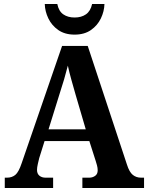

<svg xmlns="http://www.w3.org/2000/svg" viewBox="-20 -945 744 965"><path d="M4 0V-52H15Q40 -52 57 -66Q74 -80 89 -125L292 -714H421L618 -118Q630 -80 647.5 -66Q665 -52 689 -52H704V0H394V-52H429Q445 -52 458 -61Q471 -70 471 -89Q471 -101 467.5 -114Q464 -127 461 -136L429 -236H204L177 -150Q174 -138 170 -120.5Q166 -103 166 -91Q166 -72 178 -62Q190 -52 209 -52H247V0ZM224 -295H411L360 -469Q350 -504 339 -543Q328 -582 321 -615Q313 -583 302 -545.5Q291 -508 280 -475ZM355 -771Q306 -771 273 -794Q240 -817 223 -852.5Q206 -888 205 -925H268Q275 -889 298 -873Q321 -857 355 -857Q389 -857 412 -873Q435 -889 443 -925H505Q504 -888 487 -852.5Q470 -817 437 -794Q404 -771 355 -771Z"/></svg>

Font: Noto Serif Tamil SemiCondensed
Style: Bold Italic
Weight: 700
Width: 4
Italic angle: -12°
Designer: Indian Type Foundry, Tom Grace, and the Monotype Design Team
Foundry: Monotype Imaging Inc.
Version: Version 2.003; ttfautohint (v1.8.4.7-5d5b)